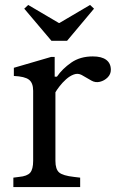

<svg xmlns="http://www.w3.org/2000/svg" viewBox="-20 -756 479 776"><path d="M34 0V-38L57 -41Q90 -44 102 -58Q114 -72 114 -106V-389Q114 -421 97 -434Q80 -447 36 -449V-482L187 -526H201V-446H210Q232 -478 268 -503Q304 -528 355 -528Q391 -528 409.5 -514Q428 -500 428 -474Q428 -456 415 -443Q402 -430 384 -425.5Q366 -421 350 -430L310 -453Q295 -461 278.5 -455Q262 -449 247 -435.5Q232 -422 220.5 -407Q209 -392 204 -383V-106Q204 -72 219 -59Q234 -46 279 -41L304 -38V0ZM188 -591 78 -721 94 -736 218 -663H220L344 -736L360 -721L251 -591Z"/></svg>

Font: Hedvig Letters Serif
Style: Regular
Weight: 400
Designer: Alexander Örn & Tor Weibull
Foundry: Kanon Foundry
Version: Version 1.000